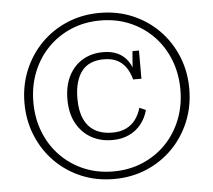

<svg xmlns="http://www.w3.org/2000/svg" viewBox="-53 -796 978 882"><g transform="rotate(-5 435.5 -355.0)"><path d="M438 -524Q405 -524 379.5 -513.5Q354 -503 337 -481.5Q320 -460 311 -428Q302 -396 302 -354Q302 -297 319.5 -259.5Q337 -222 369.5 -203.5Q402 -185 448 -185Q486 -185 512.5 -198Q539 -211 556 -234Q573 -257 582 -288L611 -275Q601 -238 578.5 -210Q556 -182 522.5 -166.5Q489 -151 446 -151Q391 -151 348.5 -175Q306 -199 281 -244.5Q256 -290 256 -354Q256 -418 279.5 -463.5Q303 -509 344 -533Q385 -557 438 -557Q477 -557 505.5 -543.5Q534 -530 552.5 -503Q571 -476 577 -437L565 -450L573 -550H603V-420H565Q556 -453 540 -476Q524 -499 499.5 -511.5Q475 -524 438 -524ZM99 -355Q99 -281 124 -217.5Q149 -154 194.5 -107Q240 -60 302 -33.5Q364 -7 438 -7Q512 -7 574 -33.5Q636 -60 681.5 -107Q727 -154 752 -217.5Q777 -281 777 -355Q777 -429 752 -492.5Q727 -556 681.5 -603Q636 -650 574 -676.5Q512 -703 438 -703Q364 -703 302 -676.5Q240 -650 194.5 -603Q149 -556 124 -492.5Q99 -429 99 -355ZM58 -355Q58 -436 87 -506Q116 -576 167.5 -628Q219 -680 288 -709Q357 -738 438 -738Q519 -738 588 -709Q657 -680 708.5 -628Q760 -576 789 -506Q818 -436 818 -355Q818 -274 789 -204Q760 -134 708.5 -82Q657 -30 588 -1Q519 28 438 28Q357 28 288 -1Q219 -30 167.5 -82Q116 -134 87 -204Q58 -274 58 -355Z"/></g></svg>

Font: Roboto Serif Thin
Style: Italic
Weight: 250
Italic angle: -10°
Version: Version 1.007